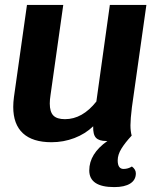

<svg xmlns="http://www.w3.org/2000/svg" viewBox="-20 -570 670 783"><path d="M534 137Q534 164 511 178.5Q488 193 446 193Q344 193 344 125Q344 57 418 5H413Q384 5 371.5 -8Q359 -21 360 -55Q328 -24 283.5 -7Q239 10 190 10Q113 10 73.5 -26.5Q34 -63 34 -134Q34 -153 37 -175L90 -550H238L186 -182Q183 -163 183 -148Q183 -114 197.5 -99Q212 -84 245 -84Q316 -84 373 -156L428 -550H577L518 -133Q512 -84 512 -59Q512 -35 517 -17Q490 12 475 36.5Q460 61 460 84Q460 119 484 119Q502 119 518 109Q534 121 534 137Z"/></svg>

Font: Krub
Style: Bold Italic
Weight: 700
Italic angle: -8°
Designer: Ekaluck Peanpanawate
Foundry: Cadson Demak Co.,Ltd.
Version: Version 1.000; ttfautohint (v1.6)